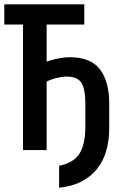

<svg xmlns="http://www.w3.org/2000/svg" viewBox="-44 -714 564 893"><path d="M464 -118Q464 -60 450 -12Q436 36 407 72Q378 108 334.5 130.5Q291 153 231 159V57Q297 44 325 1.5Q353 -41 353 -127V-227Q353 -299 335 -328.5Q317 -358 263 -358Q255 -358 242.5 -356Q230 -354 217.5 -351Q205 -348 193 -343.5Q181 -339 173 -334V-16H63V-600H-24V-694H348V-600H173V-427Q198 -437 228.5 -442.5Q259 -448 279 -448Q377 -448 420.5 -392Q464 -336 464 -231Z"/></svg>

Font: D2Coding ligature
Style: Bold
Weight: 700
Monospace: yes
Designer: Yong-Rak Park; Jeong-Hwan Yoon; Sang-Min Lee;
Foundry: NHN Corporation
Version: Version 1.3.2; Build 20180524